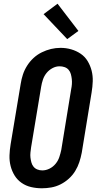

<svg xmlns="http://www.w3.org/2000/svg" viewBox="-20 -1003 540 1031"><path d="M205 8Q175 8 147 1.5Q119 -5 96 -21Q73 -37 58.5 -60.5Q44 -84 37 -111.5Q30 -139 31 -168.5Q32 -198 37 -228L91 -552Q95 -578 103 -602.5Q111 -627 125.5 -650Q140 -673 160 -691.5Q180 -710 204.5 -722Q229 -734 254 -740Q279 -746 305 -746Q335 -746 362.5 -738Q390 -730 413 -714.5Q436 -699 450.5 -675Q465 -651 472 -623.5Q479 -596 478 -566.5Q477 -537 472 -507L419 -183Q414 -157 406 -132.5Q398 -108 384 -85Q370 -62 349.5 -43.5Q329 -25 305 -13Q281 -1 255.5 3.5Q230 8 205 8ZM207 -88Q227 -88 246 -97.5Q265 -107 278.5 -123.5Q292 -140 298.5 -159.5Q305 -179 309 -198L362 -523Q365 -537 366 -551Q367 -565 365.5 -578.5Q364 -592 360.5 -605Q357 -618 348.5 -628Q340 -638 327 -642.5Q314 -647 300 -647Q280 -647 261.5 -637Q243 -627 230 -611Q217 -595 210.5 -575.5Q204 -556 201 -537L147 -212Q145 -198 143.5 -184Q142 -170 143.5 -157Q145 -144 148.5 -131Q152 -118 160 -108Q168 -98 180.5 -93Q193 -88 207 -88ZM341 -793 214 -927 289 -983 401 -837Z"/></svg>

Font: Iosevka Slab
Style: Bold Italic
Weight: 700
Italic angle: -9°
Monospace: yes
Designer: Belleve Invis
Foundry: Belleve Invis
Version: Version 11.1.0; ttfautohint (v1.8.3)